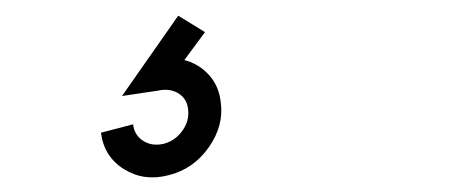

<svg xmlns="http://www.w3.org/2000/svg" viewBox="-20 -46 594 251"><path d="M200.5 183Q168.5 191.5 142.2 175.2Q116 159 112 127.5L154 116.5Q155.5 130.5 167 138Q178.5 145.5 194 142Q209 138 218.2 125.2Q227.5 112.5 226 98Q225 83.5 213.5 76.2Q202 69 186.5 72.5L139.5 79.5L213 -25.5L248 -4L221 32.5Q240 37.5 253 51.8Q266 66 268.5 87Q273 118 253 146.5Q233 175 200.5 183Z"/></svg>

Font: Urbanist Light
Style: Italic
Weight: 300
Italic angle: -8°
Designer: Corey Hu
Foundry: Corey Hu
Version: Version 1.330; ttfautohint (v1.8.4.7-5d5b)